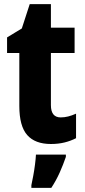

<svg xmlns="http://www.w3.org/2000/svg" viewBox="-20 -683 408 924"><path d="M272 -118Q290 -118 308 -122.5Q326 -127 346 -136V-18Q321 -5 291 2.5Q261 10 225 10Q149 10 111 -33Q73 -76 73 -173V-428H14V-503L85 -546L123 -663H225V-550H339V-428H225V-177Q225 -118 272 -118ZM297 72Q284 110 267 148Q250 186 227 221H131V208Q135 190 140 163Q145 136 148.5 108.5Q152 81 153 61H297Z"/></svg>

Font: Noto Sans Armenian Condensed ExtraBold
Style: Regular
Weight: 800
Width: 3
Designer: Monotype Design Team
Foundry: Monotype Imaging Inc.
Version: Version 2.008; ttfautohint (v1.8.4.7-5d5b)